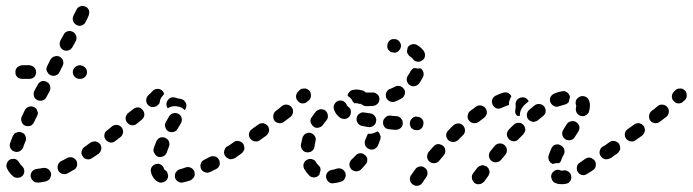

<svg xmlns="http://www.w3.org/2000/svg" viewBox="-20 -578 2284 633"><path d="M145 10Q147 6 148 2Q149 -3 148 -7Q146 -16 138 -21Q130 -26 121 -24Q111 -22 101 -21Q92 -20 86 -13Q80 -5 81 4Q82 8 84 12Q86 16 90 19Q93 22 97 23Q102 24 106 24Q118 23 131 20Q135 19 139 16Q143 14 145 10ZM39 8Q44 8 48 6Q52 4 55 1Q61 -7 60 -16Q59 -25 52 -31Q47 -36 44 -41Q42 -45 39 -48Q36 -51 32 -53Q28 -55 23 -54Q19 -54 15 -53Q6 -49 3 -40Q-1 -31 3 -23Q10 -8 23 3Q26 6 30 7Q35 9 39 8ZM234 -31Q235 -36 234 -40Q234 -44 232 -48Q227 -56 218 -59Q209 -61 201 -57Q191 -51 182 -47Q173 -42 171 -34Q168 -25 172 -16Q176 -8 185 -5Q194 -2 202 -6Q212 -12 223 -18Q227 -20 230 -23Q232 -27 234 -31ZM296 -73Q297 -77 296 -82Q295 -86 292 -90Q290 -94 286 -96Q282 -98 278 -99Q274 -100 269 -99Q265 -98 261 -95L258 -93Q251 -88 249 -79Q247 -70 253 -62Q258 -54 267 -53Q276 -51 284 -57L287 -59Q291 -61 293 -65Q295 -69 296 -73ZM26 -79Q31 -77 35 -77Q40 -77 44 -79Q48 -81 51 -84Q54 -87 56 -91Q59 -101 64 -112Q68 -120 64 -129Q61 -138 52 -141Q48 -143 43 -143Q39 -143 35 -141Q31 -140 27 -137Q24 -133 22 -129Q18 -118 14 -108Q10 -99 14 -90Q18 -82 26 -79ZM62 -164Q66 -162 71 -162Q75 -162 80 -163Q84 -165 87 -168Q91 -171 92 -175L102 -195Q104 -199 105 -204Q105 -208 103 -212Q102 -217 99 -220Q96 -223 92 -225Q83 -229 75 -226Q66 -223 62 -215L52 -194Q48 -186 51 -177Q54 -168 62 -164ZM92 -261Q93 -257 96 -253Q99 -250 103 -248Q107 -246 112 -246Q116 -245 120 -247Q125 -248 128 -251Q131 -254 133 -258L144 -278Q146 -282 146 -287Q146 -291 145 -295Q144 -299 141 -303Q138 -306 134 -308Q126 -313 117 -310Q108 -307 104 -298L93 -278Q91 -274 91 -270Q91 -265 92 -261ZM31 -340Q30 -349 37 -356Q44 -362 53 -363H77Q86 -362 93 -356Q99 -349 99 -340Q99 -331 93 -324Q86 -318 77 -318H53Q44 -318 37 -324Q30 -331 31 -340ZM267 -340Q267 -349 260 -356Q253 -362 244 -363H243Q233 -362 227 -356Q220 -349 220 -340Q220 -331 227 -324Q233 -318 243 -318H244Q253 -318 260 -324Q267 -331 267 -340ZM134 -344Q136 -340 139 -336Q141 -333 145 -331Q154 -326 163 -329Q172 -332 176 -340L186 -360Q188 -364 189 -369Q189 -373 188 -378Q187 -382 184 -385Q181 -389 177 -391Q169 -395 160 -392Q151 -390 146 -381L136 -361Q134 -357 133 -353Q133 -348 134 -344ZM189 -413Q193 -411 197 -411Q201 -410 206 -412Q210 -413 213 -416Q217 -419 219 -423L230 -443Q234 -451 231 -460Q228 -469 220 -473Q216 -475 212 -476Q207 -476 203 -475Q199 -473 195 -471Q192 -468 190 -464L179 -444Q175 -435 178 -426Q180 -418 189 -413ZM232 -496Q240 -491 249 -494Q258 -497 262 -505Q269 -518 272 -526Q274 -531 274 -535Q275 -539 273 -544Q272 -548 269 -551Q266 -555 262 -556Q253 -560 244 -557Q236 -554 232 -546Q228 -538 222 -526Q218 -517 221 -509Q224 -500 232 -496Z M620 5Q622 1 622 -3Q622 -8 621 -12Q618 -21 609 -25Q601 -29 592 -26Q582 -22 573 -20Q569 -19 565 -16Q562 -13 559 -9Q557 -6 557 -1Q556 3 557 8Q560 17 568 21Q576 26 585 23Q595 21 607 17Q611 15 614 12Q618 9 620 5ZM500 21Q491 16 486 8Q480 0 478 -10Q475 -19 480 -27Q485 -35 494 -37Q498 -38 503 -38Q507 -37 511 -35Q515 -32 517 -29Q520 -25 521 -21Q522 -19 522 -19Q523 -18 523 -18Q528 -15 531 -11Q533 -6 534 -1Q534 2 534 4Q534 7 533 9Q532 11 531 13Q526 21 517 23Q508 26 500 21ZM702 -51Q700 -55 697 -58Q693 -61 689 -62Q685 -63 680 -63Q676 -63 672 -61Q663 -56 653 -51Q649 -49 646 -46Q643 -43 642 -38Q640 -34 641 -30Q641 -25 643 -21Q647 -13 656 -10Q664 -7 673 -11Q683 -16 693 -21Q701 -25 704 -34Q706 -43 702 -51ZM764 -73Q765 -78 764 -82Q763 -86 760 -90Q755 -98 746 -99Q737 -101 729 -95H728Q724 -92 722 -88Q720 -84 719 -80Q718 -76 719 -71Q720 -67 723 -63Q728 -56 737 -54Q747 -53 754 -58L755 -59Q759 -61 761 -65Q763 -69 764 -73ZM310 -103Q307 -106 303 -109Q299 -111 295 -112Q291 -112 286 -111Q282 -110 278 -108Q269 -101 261 -95Q254 -90 252 -81Q250 -72 256 -64Q258 -60 262 -58Q266 -56 270 -55Q274 -54 279 -55Q283 -56 287 -59Q295 -64 305 -71Q312 -77 314 -86Q315 -95 310 -103ZM502 -61Q510 -59 519 -63Q527 -67 530 -76Q533 -85 537 -95Q540 -103 537 -112Q533 -120 524 -124Q516 -127 507 -124Q499 -120 495 -111Q491 -100 487 -90Q484 -81 489 -73Q493 -64 502 -61ZM386 -141Q386 -146 385 -150Q384 -154 381 -158Q375 -165 366 -166Q357 -167 350 -162L333 -148Q325 -143 324 -133Q323 -124 329 -117Q335 -110 344 -108Q353 -107 360 -113L377 -126Q381 -129 383 -133Q385 -137 386 -141ZM535 -145Q543 -141 552 -143Q561 -145 566 -154Q571 -162 576 -171Q581 -179 579 -188Q577 -198 569 -202Q565 -205 561 -205Q556 -206 552 -205Q548 -204 544 -201Q540 -199 538 -195Q532 -185 527 -176Q522 -168 525 -159Q527 -150 535 -145ZM450 -216Q444 -223 435 -224Q426 -224 419 -218L402 -205Q395 -198 394 -189Q394 -180 400 -173Q406 -166 415 -165Q424 -164 431 -170L448 -184Q455 -190 456 -199Q456 -209 450 -216ZM530 -242Q533 -250 541 -255Q549 -259 558 -256Q566 -253 576 -252Q580 -251 584 -249Q588 -246 590 -243Q593 -239 594 -235Q595 -230 594 -226Q594 -223 592 -220Q591 -217 589 -215Q585 -219 581 -222Q573 -226 565 -227Q556 -229 547 -227Q539 -225 533 -221Q533 -222 532 -223Q532 -224 531 -224Q529 -228 529 -233Q528 -237 530 -242ZM468 -232Q462 -238 462 -248Q462 -257 469 -264Q477 -271 483 -278Q486 -281 490 -283Q494 -285 499 -285Q503 -285 507 -284Q512 -282 515 -279Q517 -277 519 -274Q520 -271 521 -268Q519 -266 517 -263Q511 -257 508 -249Q507 -243 506 -238Q503 -235 500 -231Q493 -225 484 -225Q475 -225 468 -232Z M786 -87Q786 -91 785 -96Q784 -100 782 -104Q779 -108 775 -110Q772 -112 767 -113Q763 -114 758 -113Q754 -112 750 -109L729 -94Q725 -91 723 -88Q721 -84 720 -79Q719 -75 720 -71Q721 -66 724 -63Q726 -59 730 -57Q734 -54 738 -53Q743 -53 747 -54Q751 -55 755 -57L776 -72Q780 -75 782 -79Q785 -83 786 -87ZM863 -163Q860 -166 856 -169Q852 -171 848 -172Q843 -172 839 -171Q835 -170 831 -167L810 -152Q802 -146 801 -137Q800 -128 805 -121Q808 -117 812 -115Q815 -112 820 -112Q824 -111 829 -112Q833 -113 837 -116L858 -131Q865 -137 867 -146Q868 -155 863 -163ZM941 -225Q935 -232 926 -233Q916 -234 909 -228Q900 -220 889 -212Q882 -206 881 -197Q880 -187 885 -180Q891 -173 900 -172Q910 -171 917 -177Q928 -185 938 -193Q945 -199 946 -208Q947 -218 941 -225ZM999 -280Q996 -283 991 -285Q987 -287 983 -286Q978 -286 974 -285Q970 -283 967 -280Q965 -278 963 -276Q956 -269 956 -260Q956 -250 963 -244Q969 -237 978 -237Q988 -237 994 -244Q997 -246 999 -248Q1006 -255 1005 -264Q1005 -274 999 -280Z M1117 10Q1119 6 1120 1Q1120 -3 1119 -7Q1118 -8 1118 -9Q1118 -9 1118 -10Q1116 -12 1115 -14Q1111 -20 1104 -22Q1097 -24 1090 -22Q1082 -19 1075 -18Q1066 -17 1060 -10Q1054 -3 1055 7Q1056 11 1058 15Q1060 19 1064 22Q1067 25 1071 26Q1076 27 1080 26Q1092 25 1104 21Q1109 20 1112 17Q1115 14 1117 10ZM1015 7Q1011 7 1006 5Q1002 4 999 0Q990 -9 983 -21Q979 -29 981 -38Q984 -47 992 -51Q1000 -56 1009 -53Q1018 -51 1022 -43Q1026 -36 1031 -32Q1034 -29 1036 -25Q1037 -21 1037 -17Q1035 -12 1034 -7Q1033 -5 1033 -2Q1032 -1 1032 -1Q1031 0 1031 0Q1028 3 1024 5Q1020 7 1015 7ZM1191 -52Q1191 -56 1189 -60Q1187 -64 1183 -67Q1176 -73 1167 -73Q1158 -72 1152 -65Q1146 -58 1139 -52Q1136 -49 1134 -45Q1132 -41 1132 -37Q1132 -32 1133 -28Q1135 -24 1138 -20Q1144 -14 1154 -13Q1163 -13 1170 -19Q1178 -27 1185 -36Q1188 -39 1190 -43Q1191 -47 1191 -52ZM972 -101Q974 -112 977 -123Q978 -128 981 -131Q983 -135 987 -137Q991 -139 995 -140Q1000 -141 1004 -140Q1013 -137 1018 -129Q1023 -121 1020 -112Q1018 -104 1017 -95Q1016 -90 1014 -86Q1012 -83 1008 -80Q1007 -79 1005 -78Q1004 -77 1003 -77Q1000 -77 997 -76Q994 -76 992 -75Q992 -75 992 -76Q992 -76 991 -76Q982 -77 977 -84Q971 -92 972 -101ZM1232 -136Q1231 -139 1229 -141Q1227 -144 1224 -145Q1217 -140 1208 -138Q1200 -136 1193 -137Q1192 -136 1192 -135Q1191 -134 1191 -133Q1188 -125 1184 -116Q1181 -108 1184 -99Q1187 -91 1196 -87Q1204 -83 1213 -86Q1222 -90 1226 -98Q1230 -109 1234 -119Q1235 -124 1235 -128Q1234 -132 1232 -136ZM1376 -171Q1377 -175 1375 -180Q1373 -184 1370 -187Q1367 -190 1363 -192Q1359 -193 1354 -193L1353 -194Q1344 -194 1338 -187Q1331 -180 1331 -171Q1331 -167 1333 -162Q1334 -158 1337 -155Q1341 -152 1345 -150Q1349 -149 1353 -149H1354Q1363 -148 1370 -155Q1376 -162 1376 -171ZM1270 -151 1284 -150Q1294 -150 1301 -156Q1308 -162 1308 -172Q1308 -176 1307 -180Q1305 -184 1302 -188Q1299 -191 1295 -193Q1291 -195 1287 -195L1273 -196L1267 -197Q1262 -197 1258 -196Q1254 -194 1251 -191Q1247 -188 1245 -184Q1243 -180 1243 -176Q1242 -166 1248 -159Q1254 -152 1264 -152ZM1004 -175Q1003 -179 1004 -184Q1005 -188 1008 -192Q1014 -201 1021 -210Q1024 -213 1028 -215Q1032 -217 1037 -218Q1041 -218 1045 -217Q1050 -216 1053 -213Q1060 -207 1061 -197Q1062 -188 1056 -181Q1050 -174 1045 -167Q1041 -160 1033 -158Q1025 -155 1018 -158Q1017 -159 1016 -159Q1016 -159 1015 -160Q1014 -160 1014 -161Q1010 -163 1008 -167Q1005 -171 1004 -175ZM1220 -178Q1222 -187 1216 -195Q1211 -202 1202 -204Q1191 -206 1182 -207Q1173 -209 1166 -204Q1158 -199 1156 -190Q1154 -181 1159 -173Q1164 -165 1173 -163Q1183 -161 1194 -159Q1204 -158 1211 -163Q1219 -169 1220 -178ZM1101 -190Q1085 -202 1081 -218Q1078 -227 1083 -235Q1087 -243 1096 -246Q1105 -248 1113 -244Q1121 -239 1124 -230Q1124 -230 1124 -230Q1124 -230 1124 -230Q1124 -230 1124 -230Q1126 -228 1128 -226Q1134 -222 1136 -216Q1138 -209 1136 -203Q1136 -201 1135 -199Q1135 -198 1134 -197Q1133 -196 1133 -195Q1127 -187 1118 -186Q1109 -185 1101 -190ZM1174 -280Q1183 -278 1188 -270Q1192 -262 1190 -253Q1188 -244 1180 -239Q1172 -234 1163 -236Q1158 -238 1152 -238Q1150 -238 1149 -237Q1146 -241 1143 -243Q1141 -248 1138 -252Q1133 -258 1126 -262Q1127 -271 1133 -276Q1139 -282 1148 -282Q1150 -283 1152 -283Q1163 -283 1174 -280Z M1225 -236Q1222 -233 1218 -231Q1214 -229 1210 -229Q1199 -228 1188 -228Q1179 -228 1172 -234Q1166 -241 1166 -250Q1166 -260 1172 -266Q1179 -273 1188 -273Q1198 -273 1207 -273Q1215 -274 1221 -269Q1228 -265 1230 -258Q1230 -255 1231 -253Q1231 -253 1231 -253Q1231 -253 1231 -252Q1231 -248 1230 -244Q1228 -239 1225 -236ZM1313 -283Q1313 -283 1312 -283Q1312 -284 1312 -284Q1309 -287 1307 -290Q1305 -291 1303 -292Q1302 -293 1300 -294Q1295 -295 1291 -295Q1286 -295 1282 -292Q1275 -289 1267 -285Q1262 -284 1259 -281Q1256 -278 1254 -274Q1252 -270 1252 -265Q1252 -261 1253 -256Q1257 -248 1265 -244Q1274 -240 1282 -243Q1293 -247 1303 -253Q1311 -257 1314 -266Q1317 -275 1313 -283ZM1366 -353Q1359 -351 1352 -353Q1348 -353 1345 -354Q1342 -352 1339 -350Q1336 -347 1334 -344Q1330 -336 1325 -329Q1320 -322 1321 -313Q1323 -303 1330 -298Q1334 -295 1338 -294Q1343 -293 1347 -294Q1352 -295 1355 -297Q1359 -299 1362 -303Q1368 -312 1374 -323Q1378 -330 1376 -339Q1374 -348 1366 -353ZM1325 -423Q1325 -422 1324 -422Q1324 -421 1324 -420Q1323 -416 1322 -412Q1322 -410 1322 -409Q1322 -407 1322 -406Q1323 -401 1326 -398Q1328 -394 1332 -392Q1338 -388 1341 -384Q1346 -376 1355 -375Q1364 -373 1372 -379Q1380 -384 1381 -393Q1382 -403 1377 -410Q1369 -421 1356 -429Q1348 -434 1339 -432Q1330 -430 1325 -423ZM1257 -427Q1256 -423 1258 -418Q1260 -414 1263 -411Q1266 -408 1270 -406Q1274 -405 1279 -405V-404Q1289 -404 1295 -411Q1302 -418 1302 -427Q1302 -431 1300 -436Q1298 -440 1295 -443Q1292 -446 1288 -448Q1284 -449 1279 -449Q1270 -450 1263 -443Q1257 -436 1257 -427Z M1380 -25Q1373 -31 1364 -29Q1355 -28 1349 -20Q1341 -9 1335 0Q1330 7 1332 17Q1334 26 1342 31Q1349 36 1359 34Q1368 32 1373 24Q1378 17 1385 6Q1391 -1 1389 -11Q1388 -20 1380 -25ZM1860 19Q1865 11 1863 2Q1862 -7 1854 -12Q1846 -18 1837 -16Q1834 -15 1832 -15Q1830 -16 1829 -16Q1821 -20 1812 -17Q1803 -13 1799 -5Q1797 -1 1797 4Q1797 8 1799 12Q1800 16 1803 20Q1806 23 1810 25Q1819 29 1828 29Q1836 30 1845 28Q1854 27 1860 19ZM1594 -14Q1593 -18 1591 -22Q1588 -26 1585 -29Q1581 -31 1577 -32Q1573 -34 1568 -33Q1564 -32 1560 -30Q1556 -28 1553 -24L1540 -7Q1537 -3 1536 1Q1535 6 1536 10Q1536 15 1539 18Q1541 22 1544 25Q1548 28 1552 29Q1557 30 1561 29Q1566 29 1569 26Q1573 24 1576 21L1589 3Q1592 -1 1593 -5Q1594 -9 1594 -14ZM1941 -48Q1938 -52 1934 -54Q1931 -57 1926 -58Q1922 -59 1918 -58Q1913 -57 1909 -54Q1900 -48 1892 -42Q1888 -40 1885 -36Q1883 -33 1882 -28Q1881 -24 1882 -20Q1882 -15 1885 -11Q1890 -3 1899 -1Q1908 1 1916 -5Q1925 -10 1935 -17Q1943 -22 1944 -31Q1946 -41 1941 -48ZM1790 -49Q1788 -53 1788 -57Q1787 -62 1789 -66Q1793 -78 1798 -89Q1802 -98 1811 -101Q1820 -104 1828 -99Q1837 -95 1840 -86Q1843 -78 1839 -69Q1834 -61 1831 -52Q1830 -48 1828 -45Q1826 -42 1823 -40Q1823 -40 1822 -40Q1813 -41 1804 -38Q1804 -38 1803 -37Q1803 -37 1803 -37Q1803 -37 1803 -37Q1799 -39 1795 -42Q1792 -45 1790 -49ZM1441 -97Q1433 -103 1424 -103Q1415 -102 1409 -95Q1401 -86 1393 -77Q1388 -70 1388 -61Q1389 -51 1396 -45Q1404 -39 1413 -40Q1422 -41 1428 -48Q1435 -57 1443 -66Q1449 -73 1448 -82Q1448 -91 1441 -97ZM1643 -100Q1635 -106 1626 -105Q1617 -104 1611 -97L1597 -80Q1591 -72 1592 -63Q1593 -54 1600 -48Q1607 -42 1616 -43Q1626 -44 1632 -51L1646 -68Q1652 -75 1651 -85Q1650 -94 1643 -100ZM2003 -73Q2004 -78 2003 -82Q2002 -86 1999 -90Q1994 -98 1985 -99Q1976 -101 1968 -95L1966 -94Q1962 -91 1960 -88Q1958 -84 1957 -80Q1956 -75 1957 -71Q1958 -66 1961 -63Q1966 -55 1975 -53Q1984 -52 1992 -57L1994 -59Q1998 -61 2000 -65Q2002 -69 2003 -73ZM1507 -164Q1500 -171 1491 -171Q1482 -171 1475 -165Q1466 -157 1458 -148Q1451 -141 1451 -132Q1451 -123 1458 -116Q1465 -110 1474 -110Q1483 -110 1490 -116Q1498 -124 1506 -132Q1513 -138 1513 -148Q1513 -157 1507 -164ZM1712 -151Q1711 -156 1710 -160Q1708 -164 1705 -167Q1698 -174 1689 -173Q1679 -173 1673 -166Q1665 -159 1657 -150Q1651 -143 1651 -134Q1652 -125 1659 -118Q1662 -115 1666 -114Q1670 -112 1675 -112Q1679 -113 1683 -114Q1687 -116 1690 -120Q1698 -128 1705 -135Q1708 -139 1710 -143Q1712 -147 1712 -151ZM1844 -119Q1847 -116 1852 -116Q1856 -115 1861 -116Q1865 -117 1869 -119Q1872 -122 1875 -126Q1881 -135 1887 -145Q1889 -148 1890 -153Q1891 -157 1890 -162Q1888 -166 1886 -170Q1883 -173 1879 -176Q1871 -180 1862 -178Q1853 -176 1848 -168Q1843 -159 1837 -150Q1832 -142 1834 -133Q1836 -124 1844 -119ZM1581 -221Q1576 -228 1567 -230Q1558 -232 1550 -227Q1540 -220 1530 -212Q1523 -207 1522 -197Q1520 -188 1526 -181Q1532 -173 1541 -172Q1550 -171 1558 -176Q1567 -183 1575 -189Q1583 -195 1585 -204Q1586 -213 1581 -221ZM1774 -227Q1768 -234 1759 -235Q1750 -236 1743 -231Q1734 -224 1725 -216Q1718 -210 1717 -201Q1716 -191 1722 -184Q1725 -181 1729 -179Q1733 -177 1738 -176Q1742 -176 1746 -178Q1751 -179 1754 -182Q1762 -189 1770 -195Q1778 -201 1779 -210Q1780 -219 1774 -227ZM1891 -259Q1899 -263 1908 -260Q1917 -257 1921 -249Q1925 -240 1925 -230Q1925 -221 1922 -211Q1921 -206 1918 -203Q1915 -200 1911 -198Q1907 -195 1903 -195Q1898 -195 1894 -196Q1885 -199 1881 -207Q1877 -215 1879 -224Q1880 -227 1880 -229Q1880 -229 1880 -229Q1876 -238 1879 -247Q1883 -255 1891 -259ZM1679 -205Q1678 -211 1679 -216Q1681 -226 1680 -232Q1679 -242 1685 -249Q1691 -256 1701 -257Q1708 -258 1714 -254Q1720 -251 1723 -244Q1717 -239 1710 -233Q1704 -228 1700 -220Q1695 -212 1694 -202Q1694 -199 1694 -196Q1691 -196 1688 -196Q1687 -196 1685 -196Q1681 -200 1679 -205ZM1616 -221Q1608 -225 1604 -233Q1600 -242 1603 -250Q1606 -259 1615 -263Q1627 -269 1638 -272Q1647 -275 1654 -272Q1662 -268 1666 -261Q1662 -254 1660 -247Q1657 -240 1658 -232Q1657 -231 1656 -231Q1654 -230 1653 -230Q1644 -227 1633 -222Q1625 -218 1616 -221ZM1815 -226Q1811 -226 1807 -228Q1803 -230 1800 -233Q1797 -236 1795 -240Q1791 -249 1795 -258Q1799 -266 1808 -270Q1820 -275 1833 -277Q1842 -279 1849 -274Q1857 -268 1859 -259Q1859 -259 1859 -258Q1859 -258 1859 -257Q1859 -256 1858 -254Q1856 -248 1856 -243Q1853 -239 1849 -236Q1846 -234 1841 -233Q1833 -231 1824 -228Q1820 -226 1815 -226Z M2025 -87Q2025 -91 2024 -96Q2023 -100 2021 -104Q2018 -108 2014 -110Q2011 -112 2006 -113Q2002 -114 1997 -113Q1993 -112 1989 -109L1968 -94Q1964 -91 1962 -88Q1960 -84 1959 -79Q1958 -75 1959 -71Q1960 -66 1963 -63Q1965 -59 1969 -57Q1973 -54 1977 -53Q1982 -53 1986 -54Q1990 -55 1994 -57L2015 -72Q2019 -75 2021 -79Q2024 -83 2025 -87ZM2102 -163Q2099 -166 2095 -169Q2091 -171 2087 -172Q2082 -172 2078 -171Q2074 -170 2070 -167L2049 -152Q2041 -146 2040 -137Q2039 -128 2044 -121Q2047 -117 2051 -115Q2054 -112 2059 -112Q2063 -111 2068 -112Q2072 -113 2076 -116L2097 -131Q2104 -137 2106 -146Q2107 -155 2102 -163ZM2180 -225Q2174 -232 2165 -233Q2155 -234 2148 -228Q2139 -220 2128 -212Q2121 -206 2120 -197Q2119 -187 2124 -180Q2130 -173 2139 -172Q2149 -171 2156 -177Q2167 -185 2177 -193Q2184 -199 2185 -208Q2186 -218 2180 -225ZM2238 -280Q2235 -283 2230 -285Q2226 -287 2222 -286Q2217 -286 2213 -285Q2209 -283 2206 -280Q2204 -278 2202 -276Q2195 -269 2195 -260Q2195 -250 2202 -244Q2208 -237 2217 -237Q2227 -237 2233 -244Q2236 -246 2238 -248Q2245 -255 2244 -264Q2244 -274 2238 -280Z"/></svg>

Font: FRB American Cursive Guidelines Arrows Dashed Extrabold
Style: Bold Italic
Weight: 800
Italic angle: -25°
Version: Version 2.0;Modular Font Editor K font №1